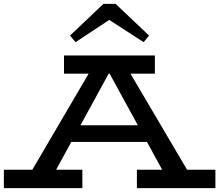

<svg xmlns="http://www.w3.org/2000/svg" viewBox="-22 -973 1134 993"><path d="M100 -18 461 -634H628L991 -18H859L523 -632H562L226 -18ZM-2 0V-95H404V0ZM315 -239 338 -325H746L769 -239ZM686 0V-95H1092V0ZM309 -592V-686H779V-592ZM369 -755 340 -789 513 -953H576L749 -789L721 -755L543 -870Z"/></svg>

Font: BioRhyme SemiExpanded Medium
Style: Regular
Weight: 500
Width: 6
Designer: Aoife Mooney
Foundry: Aoife Mooney Type
Version: Version 1.600;gftools[0.9.33]